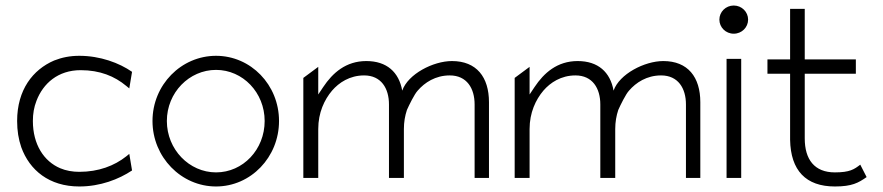

<svg xmlns="http://www.w3.org/2000/svg" viewBox="-20 -664 3198 695"><path d="M42 -226C42 -191 47 -160 57 -131C87 -48 158 11 267 11C343 11 410 -15 458 -47L448 -107L437 -98C394 -64 337 -42 267 -42C243 -42 219 -46 198 -55C139 -80 99 -141 99 -226C99 -252 103 -276 112 -299C136 -362 190 -410 272 -410C342 -410 395 -388 437 -353L448 -344L458 -404C412 -436 343 -462 267 -462C233 -462 204 -456 176 -445C99 -412 42 -339 42 -226Z M532 -226C532 -95 636 11 762 11C888 11 990 -95 990 -226C990 -357 888 -462 762 -462C636 -462 532 -357 532 -226ZM584 -226C584 -329 665 -411 762 -411C859 -411 938 -329 938 -226C938 -123 860 -40 762 -40C665 -40 584 -123 584 -226Z M1078 -20H1132V-197C1132 -256 1154 -303 1182 -336C1207 -365 1246 -391 1298 -391C1360 -391 1388 -344 1388 -286V-20H1442V-197C1442 -222 1446 -245 1453 -266C1461 -284 1480 -323 1492 -336C1517 -365 1556 -391 1608 -391C1670 -391 1698 -344 1698 -286V-20H1750V-294C1750 -385 1705 -443 1616 -443C1548 -443 1457 -396 1436 -336C1424 -403 1380 -443 1306 -443C1232 -443 1184 -400 1150 -349L1132 -322V-422L1078 -382Z M1843 -20H1897V-197C1897 -256 1919 -303 1947 -336C1972 -365 2011 -391 2063 -391C2125 -391 2153 -344 2153 -286V-20H2207V-197C2207 -222 2211 -245 2218 -266C2226 -284 2245 -323 2257 -336C2282 -365 2321 -391 2373 -391C2435 -391 2463 -344 2463 -286V-20H2515V-294C2515 -385 2470 -443 2381 -443C2313 -443 2222 -396 2201 -336C2189 -403 2145 -443 2071 -443C1997 -443 1949 -400 1915 -349L1897 -322V-422L1843 -382Z M2584 -593C2584 -565 2607 -542 2636 -542C2665 -542 2688 -565 2688 -593C2688 -621 2665 -644 2636 -644C2607 -644 2584 -621 2584 -593ZM2610 -20H2663V-451H2610Z M2758 -397H2840V-158C2842 -47 2897 11 3002 11C3064 11 3087 -2 3117 -23L3094 -68C3072 -51 3056 -40 3002 -40C2928 -40 2893 -87 2893 -163V-397H3078V-449H2893V-632H2840V-449H2758Z"/></svg>

Font: Charger Sport
Style: ExLit
Weight: 200
Designer: Jasper
Foundry: Cannot Into Space Fonts
Version: Version 1.1